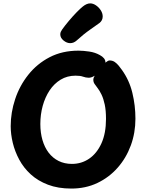

<svg xmlns="http://www.w3.org/2000/svg" viewBox="-20 -1078 850 1118"><path d="M561.6 -757.1Q576.6 -749.2 585.2 -738.7Q593.9 -728.2 593.9 -715.2Q593.9 -707.2 584.6 -692.4Q575.2 -677.6 560.7 -662Q546.2 -646.4 529.2 -635.9Q512.2 -625.4 496.7 -625.3Q479 -625.7 463.3 -631.6Q447.7 -637.4 420.1 -637.4Q371.4 -637.4 333.2 -614.2Q294.9 -590.9 268.7 -551.4Q242.6 -511.9 228.7 -461.5Q214.9 -411.1 214.9 -356.1Q214.9 -305.1 227.3 -262.4Q239.7 -219.8 263.4 -188.7Q287.2 -157.7 321.5 -140.6Q355.8 -123.6 398.8 -123.6Q454.6 -123.6 499.4 -154.2Q544.2 -184.9 570.7 -243.4Q597.2 -302 597.2 -385.6Q597.2 -434.2 590 -468.6Q582.8 -502.9 571.2 -527.1Q559.7 -551.2 546.2 -568.1Q539.3 -577.4 531.4 -588.3Q523.4 -599.1 523.4 -614Q523.4 -624.6 534.4 -643.2Q545.4 -661.8 561.8 -680.9Q578.1 -700.1 593.6 -713.1Q609.1 -726 617.9 -726Q635.4 -726 648.3 -717Q661.1 -708 671.6 -695Q682 -682 689.8 -671Q732.9 -611.2 750.7 -537.4Q768.6 -463.6 768.6 -386.6Q768.6 -304.6 741.7 -231.2Q714.8 -157.8 664.9 -101.3Q615.1 -44.8 546.8 -12.4Q478.6 20 395.2 20Q318.1 20 259.3 -2.5Q200.4 -25 159.1 -62.7Q117.8 -100.4 92.2 -148.1Q66.6 -195.7 54.4 -246.2Q42.3 -296.8 42.3 -343.4Q42.3 -422.7 68.2 -500.7Q94 -578.8 144.8 -642.7Q195.6 -706.7 268.9 -744.8Q342.2 -783 437.2 -783Q464.2 -783 499.3 -777.9Q534.3 -772.8 561.6 -757.1ZM388.6 -826.7Q369.1 -826.7 350.1 -842.1Q331 -857.6 331 -877.8Q331 -886.2 334.3 -893.3Q337.6 -900.3 342.2 -906.8Q357.9 -928.9 380.2 -955.4Q402.4 -982 425 -1005.3Q447.6 -1028.6 462.3 -1040.1Q472.9 -1048.7 483.7 -1053.5Q494.6 -1058.3 505.4 -1058.3Q522.1 -1058.3 539.1 -1046.7Q556.1 -1035 567.1 -1017.6Q578 -1000.2 578 -982Q578 -959 559.3 -944.2Q544.6 -933.3 505.1 -905.8Q465.7 -878.3 426.6 -842.3Q409.3 -826.7 388.6 -826.7Z"/></svg>

Font: Playpen Sans Thai
Style: Regular
Weight: 400
Designer: Sirin Gunkloy, Laura Meseguer, Veronika Burian, José Scaglione
Foundry: TypeTogether
Version: Version 2.000